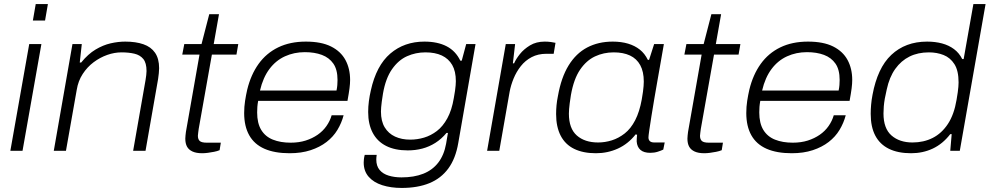

<svg xmlns="http://www.w3.org/2000/svg" viewBox="-20 -743 4876 946"><path d="M142 -642 156 -723H216L202 -642ZM31 0 124 -526H184L91 0Z M245 0 337 -526H383L373 -435H380Q414 -477 451 -499Q488 -521 525 -529.5Q562 -538 597 -538Q649 -538 686.5 -525Q724 -512 744 -483Q764 -454 764 -407Q764 -395 762.5 -382Q761 -369 759 -354L697 0H636L697 -348Q699 -361 700.5 -372.5Q702 -384 702 -393Q702 -433 686 -452.5Q670 -472 642 -478.5Q614 -485 579 -485Q544 -485 508.5 -472.5Q473 -460 441.5 -436.5Q410 -413 387.5 -378.5Q365 -344 358 -300L305 0Z M976 12Q947 12 928.5 3.5Q910 -5 901.5 -20.5Q893 -36 893 -60Q893 -67 894 -75.5Q895 -84 896 -93L963 -474H878L888 -526H973L1011 -673H1059L1033 -526H1154L1145 -474H1024L959 -108Q958 -98 956.5 -89Q955 -80 955 -74Q955 -57 964 -48.5Q973 -40 999 -40H1068L1062 -3Q1050 2 1034.5 5Q1019 8 1004 10Q989 12 976 12Z M1407 12Q1333 12 1283 -10Q1233 -32 1208 -76.5Q1183 -121 1183 -186Q1183 -217 1187.5 -246Q1192 -275 1198 -301Q1216 -375 1254 -428Q1292 -481 1350.5 -509.5Q1409 -538 1487 -538Q1563 -538 1611 -514Q1659 -490 1682 -447.5Q1705 -405 1705 -349Q1705 -331 1702 -307.5Q1699 -284 1692 -246H1252Q1249 -230 1248 -216.5Q1247 -203 1247 -189Q1247 -136 1267 -103Q1287 -70 1324.5 -55Q1362 -40 1412 -40Q1453 -40 1486 -50.5Q1519 -61 1545 -79Q1571 -97 1588.5 -122Q1606 -147 1614 -175H1673Q1663 -137 1642.5 -103Q1622 -69 1589 -43.5Q1556 -18 1510.5 -3Q1465 12 1407 12ZM1261 -297H1638Q1641 -311 1642 -324Q1643 -337 1643 -349Q1643 -400 1622.5 -429.5Q1602 -459 1566 -472.5Q1530 -486 1482 -486Q1429 -486 1384 -465.5Q1339 -445 1307.5 -403Q1276 -361 1261 -297Z M1959 183Q1906 183 1863.5 169.5Q1821 156 1796.5 128Q1772 100 1772 58Q1772 51 1773 41.5Q1774 32 1777 20H1836Q1835 27 1834.5 32.5Q1834 38 1834 43Q1834 75 1850.5 94.5Q1867 114 1895.5 122.5Q1924 131 1958 131Q2020 131 2065.5 113Q2111 95 2139.5 58Q2168 21 2178 -35Q2180 -49 2182.5 -62Q2185 -75 2187 -88H2180Q2155 -58 2125 -39Q2095 -20 2061 -11Q2027 -2 1989 -2Q1926 -2 1882.5 -24Q1839 -46 1816.5 -88.5Q1794 -131 1794 -191Q1794 -218 1797.5 -244.5Q1801 -271 1807 -297Q1834 -420 1903 -479Q1972 -538 2071 -538Q2136 -538 2180.5 -515Q2225 -492 2248 -444H2255L2277 -526H2323L2238 -39Q2225 38 2189 87Q2153 136 2095.5 159.5Q2038 183 1959 183ZM2001 -55Q2036 -55 2069.5 -65Q2103 -75 2132.5 -97.5Q2162 -120 2184 -160Q2206 -200 2216 -260Q2220 -281 2222 -296Q2224 -311 2225 -322.5Q2226 -334 2226 -343Q2226 -392 2208 -423Q2190 -454 2157 -469.5Q2124 -485 2076 -485Q2028 -485 1985.5 -466Q1943 -447 1911.5 -402Q1880 -357 1867 -282Q1863 -258 1861 -242Q1859 -226 1858 -214.5Q1857 -203 1857 -193Q1857 -146 1875.5 -115.5Q1894 -85 1926.5 -70Q1959 -55 2001 -55Z M2380 0 2472 -526H2518L2507 -431H2513Q2522 -452 2541.5 -476.5Q2561 -501 2591.5 -519.5Q2622 -538 2664 -538Q2680 -538 2694.5 -536Q2709 -534 2717 -532L2708 -478H2672Q2631 -478 2599.5 -461.5Q2568 -445 2546 -417Q2524 -389 2510.5 -356Q2497 -323 2491 -291L2440 0Z M2916 12Q2853 12 2809 -9.5Q2765 -31 2742.5 -74.5Q2720 -118 2720 -181Q2720 -202 2722 -224Q2724 -246 2729 -270Q2745 -361 2781.5 -420.5Q2818 -480 2873 -509Q2928 -538 2999 -538Q3041 -538 3074.5 -528Q3108 -518 3132.5 -498.5Q3157 -479 3172 -448H3178L3203 -526H3251L3231 -412Q3226 -383 3218.5 -341Q3211 -299 3203.5 -254.5Q3196 -210 3189.5 -169.5Q3183 -129 3179 -101Q3175 -73 3175 -66Q3175 -54 3182 -47.5Q3189 -41 3204 -41H3255L3248 -6Q3238 -1 3221 4.5Q3204 10 3184 10Q3152 10 3135.5 -4.5Q3119 -19 3117 -46Q3117 -53 3117.5 -61.5Q3118 -70 3119 -79L3112 -81Q3075 -34 3024.5 -11Q2974 12 2916 12ZM2927 -41Q2961 -41 2994.5 -51.5Q3028 -62 3058 -85.5Q3088 -109 3109.5 -150.5Q3131 -192 3142 -253Q3146 -275 3148 -291Q3150 -307 3151 -319Q3152 -331 3152 -341Q3152 -390 3134.5 -422Q3117 -454 3084 -469.5Q3051 -485 3004 -485Q2954 -485 2911.5 -465Q2869 -445 2838 -399.5Q2807 -354 2793 -275Q2789 -251 2787 -234Q2785 -217 2784 -205.5Q2783 -194 2783 -183Q2783 -110 2822 -75.5Q2861 -41 2927 -41Z M3450 12Q3421 12 3402.5 3.5Q3384 -5 3375.5 -20.5Q3367 -36 3367 -60Q3367 -67 3368 -75.5Q3369 -84 3370 -93L3437 -474H3352L3362 -526H3447L3485 -673H3533L3507 -526H3628L3619 -474H3498L3433 -108Q3432 -98 3430.5 -89Q3429 -80 3429 -74Q3429 -57 3438 -48.5Q3447 -40 3473 -40H3542L3536 -3Q3524 2 3508.5 5Q3493 8 3478 10Q3463 12 3450 12Z M3881 12Q3807 12 3757 -10Q3707 -32 3682 -76.5Q3657 -121 3657 -186Q3657 -217 3661.5 -246Q3666 -275 3672 -301Q3690 -375 3728 -428Q3766 -481 3824.5 -509.5Q3883 -538 3961 -538Q4037 -538 4085 -514Q4133 -490 4156 -447.5Q4179 -405 4179 -349Q4179 -331 4176 -307.5Q4173 -284 4166 -246H3726Q3723 -230 3722 -216.5Q3721 -203 3721 -189Q3721 -136 3741 -103Q3761 -70 3798.5 -55Q3836 -40 3886 -40Q3927 -40 3960 -50.5Q3993 -61 4019 -79Q4045 -97 4062.5 -122Q4080 -147 4088 -175H4147Q4137 -137 4116.5 -103Q4096 -69 4063 -43.5Q4030 -18 3984.5 -3Q3939 12 3881 12ZM3735 -297H4112Q4115 -311 4116 -324Q4117 -337 4117 -349Q4117 -400 4096.5 -429.5Q4076 -459 4040 -472.5Q4004 -486 3956 -486Q3903 -486 3858 -465.5Q3813 -445 3781.5 -403Q3750 -361 3735 -297Z M4469 12Q4404 12 4359.5 -10Q4315 -32 4292.5 -75Q4270 -118 4270 -182Q4270 -203 4272 -226.5Q4274 -250 4279 -276Q4291 -341 4314 -390.5Q4337 -440 4371.5 -472.5Q4406 -505 4450 -521.5Q4494 -538 4548 -538Q4588 -538 4621.5 -529Q4655 -520 4680.5 -501Q4706 -482 4721 -452H4728L4776 -723H4836L4709 0H4662L4669 -82H4662Q4625 -34 4576 -11Q4527 12 4469 12ZM4476 -41Q4531 -41 4575.5 -63.5Q4620 -86 4650.5 -132.5Q4681 -179 4693 -251Q4697 -273 4699 -288.5Q4701 -304 4702 -315.5Q4703 -327 4703 -337Q4703 -395 4682.5 -427Q4662 -459 4629 -472Q4596 -485 4557 -485Q4503 -485 4461.5 -464.5Q4420 -444 4391 -403.5Q4362 -363 4349 -302Q4343 -277 4339.5 -257Q4336 -237 4334.5 -219Q4333 -201 4333 -184Q4333 -110 4372.5 -75.5Q4412 -41 4476 -41Z"/></svg>

Font: Archivo SemiExpanded ExtraLight
Style: Italic
Weight: 250
Width: 6
Italic angle: -10°
Designer: Hector Gatti
Foundry: Omnibus-Type
Version: Version 2.001